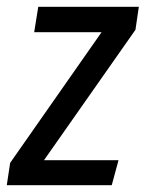

<svg xmlns="http://www.w3.org/2000/svg" viewBox="-39 -547 430 567"><path d="M371 -527 361 -459 91 -74H311L291 0H-19L-9 -66L261 -452H62L74 -527Z"/></svg>

Font: Fira Sans Extra Condensed
Style: Italic
Weight: 400
Width: 3
Italic angle: -8°
Designer: Carrois Corporate & Edenspiekermann AG
Foundry: Carrois Corporate GbR & Edenspiekermann AG
Version: Version 4.203